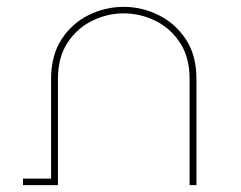

<svg xmlns="http://www.w3.org/2000/svg" viewBox="-20 -540 702 560"><path d="M129 0V-309Q129 -379 160 -426Q191 -473 239.5 -496.5Q288 -520 341 -520Q394 -520 442.5 -496Q491 -472 522 -425.5Q553 -379 553 -309V0H533V-309Q533 -373 505 -415.5Q477 -458 433 -479.5Q389 -501 341 -501Q293 -501 249 -479.5Q205 -458 177 -415.5Q149 -373 149 -309V0ZM47 0V-19H144V0Z"/></svg>

Font: Montserrat Alternates Thin
Style: Regular
Weight: 100
Designer: Julieta Ulanovsky
Foundry: Julieta Ulanovsky
Version: Version 9.000